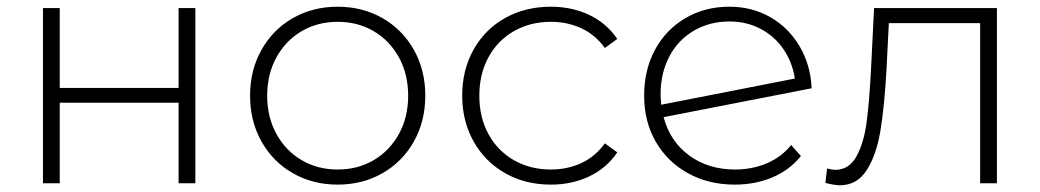

<svg xmlns="http://www.w3.org/2000/svg" viewBox="-20 -546 3098 572"><path d="M108 -522V0H158V-240H512V0H562V-522H512V-284H158V-522Z M852.5 -30C892.2 -7.3 936.7 4 986 4C1035.3 4 1079.8 -7.3 1119.5 -30C1159.2 -52.7 1190.3 -84.2 1213 -124.5C1235.7 -164.8 1247 -210.3 1247 -261C1247 -311.7 1235.7 -357.2 1213 -397.5C1190.3 -437.8 1159.2 -469.3 1119.5 -492C1079.8 -514.7 1035.3 -526 986 -526C936.7 -526 892.2 -514.7 852.5 -492C812.8 -469.3 781.7 -437.8 759 -397.5C736.3 -357.2 725 -311.7 725 -261C725 -210.3 736.3 -164.8 759 -124.5C781.7 -84.2 812.8 -52.7 852.5 -30ZM1093.5 -69C1061.8 -50.3 1026 -41 986 -41C946 -41 910.2 -50.3 878.5 -69C846.8 -87.7 821.8 -113.7 803.5 -147C785.2 -180.3 776 -218.3 776 -261C776 -303.7 785.2 -341.7 803.5 -375C821.8 -408.3 846.8 -434.3 878.5 -453C910.2 -471.7 946 -481 986 -481C1026 -481 1061.8 -471.7 1093.5 -453C1125.2 -434.3 1150.2 -408.3 1168.5 -375C1186.8 -341.7 1196 -303.7 1196 -261C1196 -218.3 1186.8 -180.3 1168.5 -147C1150.2 -113.7 1125.2 -87.7 1093.5 -69Z M1485 -30C1525 -7.3 1570.3 4 1621 4C1663 4 1701.2 -4.2 1735.5 -20.5C1769.8 -36.8 1797.7 -60.7 1819 -92L1782 -119C1763.3 -93 1740.2 -73.5 1712.5 -60.5C1684.8 -47.5 1654.3 -41 1621 -41C1580.3 -41 1543.8 -50.2 1511.5 -68.5C1479.2 -86.8 1453.8 -112.7 1435.5 -146C1417.2 -179.3 1408 -217.7 1408 -261C1408 -304.3 1417.2 -342.7 1435.5 -376C1453.8 -409.3 1479.2 -435.2 1511.5 -453.5C1543.8 -471.8 1580.3 -481 1621 -481C1654.3 -481 1684.8 -474.5 1712.5 -461.5C1740.2 -448.5 1763.3 -429 1782 -403L1819 -430C1797.7 -461.3 1769.8 -485.2 1735.5 -501.5C1701.2 -517.8 1663 -526 1621 -526C1570.3 -526 1525 -514.8 1485 -492.5C1445 -470.2 1413.7 -438.8 1391 -398.5C1368.3 -358.2 1357 -312.3 1357 -261C1357 -210.3 1368.3 -164.8 1391 -124.5C1413.7 -84.2 1445 -52.7 1485 -30Z M2264.5 -59.5C2235.5 -47.2 2204 -41 2170 -41C2116.7 -41 2071 -55 2033 -83C1995 -111 1969.7 -149 1957 -197L2398 -283C2396 -329 2384.2 -370.5 2362.5 -407.5C2340.8 -444.5 2311.8 -473.5 2275.5 -494.5C2239.2 -515.5 2198.3 -526 2153 -526C2104.3 -526 2060.7 -514.7 2022 -492C1983.3 -469.3 1953.2 -438 1931.5 -398C1909.8 -358 1899 -312.3 1899 -261C1899 -209.7 1910.5 -164 1933.5 -124C1956.5 -84 1988.5 -52.7 2029.5 -30C2070.5 -7.3 2117 4 2169 4C2209.7 4 2247 -3.2 2281 -17.5C2315 -31.8 2343.3 -53 2366 -81L2337 -114C2317.7 -90 2293.5 -71.8 2264.5 -59.5ZM2047 -454.5C2078.3 -472.8 2113.7 -482 2153 -482C2187.7 -482 2219 -474.5 2247 -459.5C2275 -444.5 2297.7 -424 2315 -398C2332.3 -372 2343.3 -343.3 2348 -312L1950 -234C1948.7 -247.3 1948 -257.7 1948 -265C1948 -307 1956.7 -344.5 1974 -377.5C1991.3 -410.5 2015.7 -436.2 2047 -454.5Z M2950 -522H2584L2575 -342C2571.7 -276.7 2567.3 -223.7 2562 -183C2556.7 -142.3 2546.7 -108.3 2532 -81C2517.3 -53.7 2496 -40 2468 -40C2462.7 -40 2454.7 -41.3 2444 -44L2439 -1C2457.7 3.7 2472 6 2482 6C2516 6 2542.7 -9 2562 -39C2581.3 -69 2595 -108.3 2603 -157C2611 -205.7 2617 -266 2621 -338L2628 -477H2900V0H2950Z"/></svg>

Font: Montserrat Custom ExtraLight
Style: Regular
Weight: 300
Designer: Julieta Ulanovsky
Foundry: Julieta Ulanovsky
Version: Version 7.200